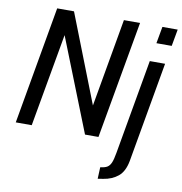

<svg xmlns="http://www.w3.org/2000/svg" viewBox="-98 -791 1065 1125"><g transform="rotate(10 434.0 -229.0)"><path d="M151 -700H251L456 -176L548 -700H644L520 0H440L221 -553L123 0H28ZM777 -700H868L850 -600H759ZM561 173Q588 170 602 161.5Q616 153 624.5 133.5Q633 114 640 73L739 -490H830L725 107Q713 171 677.5 200Q642 229 590 237L558 242Z"/></g></svg>

Font: Cabin
Style: Italic
Weight: 400
Italic angle: -7°
Designer: Pablo Impallari
Foundry: Pablo Impallari. http://www.impallari.com Igino Marini. http://www.ikern.com
Version: Version 2.200